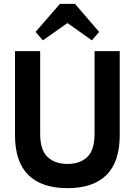

<svg xmlns="http://www.w3.org/2000/svg" viewBox="-20 -966 702 999"><path d="M331 13Q197 13 127.5 -55.5Q58 -124 58 -263V-700H189V-270Q189 -185 227.5 -149Q266 -113 331 -113Q396 -113 434 -149Q472 -185 472 -270V-700H603V-263Q603 -124 534 -55.5Q465 13 331 13ZM292 -946H370L496 -800L458 -756L331 -846L203 -756L165 -800Z"/></svg>

Font: Zen Kaku Gothic Antique Black
Style: Regular
Weight: 900
Designer: Yoshimichi Ohira
Foundry: Positype
Version: Version 1.001